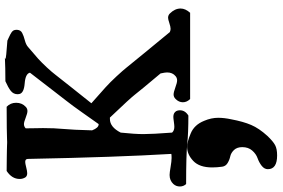

<svg xmlns="http://www.w3.org/2000/svg" viewBox="-196 -574 1101 748"><g transform="rotate(-90 354.0 -200.5)"><path d="M75.2 76.2Q75.2 26.4 100.6 2.4Q126 -21.5 154.3 -21.5Q174.8 -21.5 207 -7.8Q241.2 5.9 256.8 44.9Q268.6 72.3 268.6 99.6Q268.6 123 262.7 150.4Q253.9 197.3 240.7 228Q227.5 258.8 198.2 291Q176.8 313.5 162.1 321.3Q147.5 329.1 122.1 329.1Q68.4 329.1 68.4 293Q68.4 279.3 81.5 269Q94.7 258.8 111.3 252.9Q127.9 247.1 141.1 231.9Q154.3 216.8 154.3 193.4Q154.3 172.9 143.1 161.1Q131.8 149.4 118.2 146.5Q104.5 143.6 92.3 136.2Q80.1 128.9 78.1 115.2Q75.2 94.7 75.2 76.2ZM108.4 -641.6Q108.4 -652.3 96.7 -652.3Q90.8 -652.3 75.7 -648.4Q60.5 -644.5 52.7 -644.5Q41 -644.5 36.1 -652.3Q30.3 -662.1 30.3 -673.8Q30.3 -704.1 61.5 -724.6Q89.8 -724.6 110.8 -724.1Q131.8 -723.6 142.6 -723.6Q153.3 -723.6 160.2 -723.1Q167 -722.7 170.4 -722.7Q173.8 -722.7 175.8 -722.7Q176.8 -722.7 186.5 -723.1Q196.3 -723.6 228.5 -724.1Q260.7 -724.6 311.5 -724.6Q327.1 -710 327.1 -687.5Q327.1 -665 311.5 -650.4Q304.7 -643.6 294.9 -643.6Q286.1 -643.6 269 -650.4Q252 -657.2 244.1 -657.2Q234.4 -657.2 227.5 -650.4Q227.5 -634.8 228 -612.3Q228.5 -589.8 228.5 -583Q228.5 -538.1 225.1 -502.9Q221.7 -467.8 219.7 -391.6Q229.5 -366.2 243.2 -366.2H244.1Q281.2 -418 290 -431.2Q298.8 -444.3 314.5 -465.3Q330.1 -486.3 336.4 -494.1Q342.8 -502 373.5 -542Q404.3 -582 444.3 -633.8Q440.4 -651.4 402.8 -654.3Q365.2 -657.2 361.3 -674.8Q360.4 -677.7 360.4 -681.6Q360.4 -698.2 373.5 -708.5Q386.7 -718.8 411.1 -729.5Q439.5 -729.5 460.9 -730Q482.4 -730.5 491.2 -731Q500 -731.4 501 -731.4H502Q502 -730.5 500 -730.5Q498 -730.5 498 -729.5Q498 -726.6 569.3 -721.7Q572.3 -720.7 581.1 -716.3Q589.8 -711.9 593.3 -710.4Q596.7 -709 602.1 -705.1Q607.4 -701.2 609.4 -696.8Q611.3 -692.4 611.3 -686.5V-683.6Q610.4 -669.9 599.1 -664.1Q587.9 -658.2 570.8 -653.8Q553.7 -649.4 544.9 -641.6Q513.7 -615.2 498.5 -601.6Q483.4 -587.9 464.8 -567.9Q446.3 -547.9 436 -534.2Q425.8 -520.5 392.1 -478.5Q358.4 -436.5 325.2 -394.5Q368.2 -356.4 387.2 -339.4Q406.2 -322.3 430.2 -296.4Q454.1 -270.5 465.3 -256.3Q476.6 -242.2 519 -190.4Q561.5 -138.7 602.5 -88.9Q609.4 -85.9 615.2 -85.9Q623 -85.9 637.7 -90.8Q652.3 -95.7 658.2 -95.7Q668 -95.7 674.8 -88.9Q694.3 -69.3 694.3 -46.9Q694.3 -28.3 677.7 -9.8H341.8Q329.1 -22.5 329.1 -38.1Q329.1 -53.7 341.8 -66.4Q349.6 -74.2 359.4 -74.2Q368.2 -74.2 386.7 -67.4Q405.3 -60.5 414.1 -60.5Q423.8 -60.5 430.7 -66.4Q445.3 -78.1 445.3 -99.6Q445.3 -107.4 441.4 -125Q409.2 -163.1 387.2 -189.9Q365.2 -216.8 357.9 -226.1Q350.6 -235.4 331.5 -256.3Q312.5 -277.3 269.5 -322.3H263.7Q232.4 -322.3 210.9 -280.3Q205.1 -225.6 205.1 -191.4Q205.1 -157.2 210.9 -80.1Q218.8 -71.3 233.4 -71.3Q240.2 -71.3 253.4 -73.2Q266.6 -75.2 272.5 -75.2Q288.1 -75.2 294.9 -63.5Q297.9 -57.6 297.9 -49.8Q297.9 -29.3 277.3 -16.6Q209 -16.6 167 -21Q125 -25.4 10.7 -25.4Q1 -35.2 1 -49.8Q1 -64.5 10.7 -75.2Q24.4 -89.8 45.9 -89.8Q54.7 -89.8 77.1 -85.9Q99.6 -82 112.3 -82Q123 -82 127.9 -83Q115.2 -293.9 108.4 -641.6Z"/></g></svg>

Font: LPEducational
Style: Medium
Weight: 500
Designer: Based on Essays1743, by John Stracke, which says:

Based on the typeface in a 1743 English translation of the essays of 
Version: Version 001.204